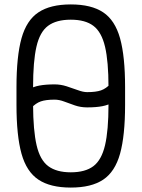

<svg xmlns="http://www.w3.org/2000/svg" viewBox="-20 -834 640 868"><path d="M480 -455.5 534 -408Q514 -385.5 492.5 -372.5Q471 -359.5 443 -354Q415 -348.5 374 -348.5Q344.5 -348.5 318.5 -357.5Q292.5 -366.5 270 -375Q247.5 -383.5 227 -383.5Q187 -383.5 164.2 -375.5Q141.5 -367.5 121 -345.5L67 -393Q87.5 -416 108.8 -429Q130 -442 158.2 -447.2Q186.5 -452.5 227 -452.5Q254 -452.5 280.8 -444Q307.5 -435.5 331.8 -426.5Q356 -417.5 374 -417.5Q414 -417.5 436.8 -425.5Q459.5 -433.5 480 -455.5ZM300 14Q207.5 14 153.8 -21.8Q100 -57.5 77.2 -139.2Q54.5 -221 54.5 -360V-440Q54.5 -579 77.2 -660.8Q100 -742.5 153.8 -778.2Q207.5 -814 300 -814Q393 -814 446.5 -778.2Q500 -742.5 522.8 -660.8Q545.5 -579 545.5 -440V-360Q545.5 -221 522.8 -139.2Q500 -57.5 446.5 -21.8Q393 14 300 14ZM300 -55Q365.5 -55 402.2 -82.8Q439 -110.5 454.8 -177.2Q470.5 -244 470.5 -360V-440Q470.5 -556.5 454.8 -623Q439 -689.5 402.2 -717.2Q365.5 -745 300 -745Q234.5 -745 197.2 -717.2Q160 -689.5 144.8 -623Q129.5 -556.5 129.5 -440V-360Q130 -244 145.5 -177.2Q161 -110.5 198.2 -82.8Q235.5 -55 300 -55Z"/></svg>

Font: Victor Mono Thin
Style: Regular
Weight: 100
Monospace: yes
Designer: Rune Bjørnerås
Version: Version 1.561;gftools[0.9.30]